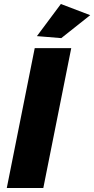

<svg xmlns="http://www.w3.org/2000/svg" viewBox="-20 -942 472 962"><path d="M197 0H14L154 -701H337ZM287 -751 165 -761 285 -922 432 -866Z"/></svg>

Font: Argentum Novus
Style: Bold Italic
Weight: 700
Designer: Julieta Ulanovsky (font) & Cristiano Sobral (main changes)
Foundry: Julieta Ulanovsky (font) & Cristiano Sobral (main changes)
Version: Version 3.00;November 27, 2020;FontCreator 13.0.0.2655 64-bi